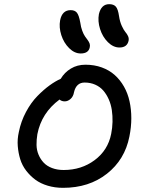

<svg xmlns="http://www.w3.org/2000/svg" viewBox="-20 -942 696 926"><path d="M556.2 -712.9Q526.4 -712.9 500.5 -738.5Q474.6 -764.2 462.6 -802Q450.7 -839.8 457 -874Q468.3 -921.9 506.8 -921.9Q528.3 -921.9 538.8 -909.9Q549.3 -897.9 554.2 -863.8Q558.1 -837.4 567.4 -817.1Q576.7 -796.9 584.5 -787.8Q592.3 -778.8 597.4 -768.1Q602.5 -757.3 600.1 -745.1Q592.8 -712.9 556.2 -712.9ZM369.1 -684.1Q339.4 -684.1 313.5 -709.7Q287.6 -735.4 275.6 -772.9Q263.7 -810.5 270 -844.2Q279.8 -893.1 320.8 -893.1Q340.8 -893.1 350.8 -880.9Q360.8 -868.7 367.2 -833Q370.1 -811 376.7 -793.5Q383.3 -775.9 390.1 -766.4Q397 -756.8 403.1 -748.5Q409.2 -740.2 412.1 -732.2Q415 -724.1 413.1 -714.8Q407.7 -684.1 369.1 -684.1ZM284.2 -36.1Q244.6 -36.1 210.2 -46.4Q175.8 -56.6 150.6 -75.2Q125.5 -93.8 106.2 -118.9Q86.9 -144 77.6 -174.1Q68.4 -204.1 65.7 -237.3Q63 -270.5 70.8 -305.2Q81.1 -356.9 105.5 -402.3Q129.9 -447.8 160.6 -479Q191.4 -510.3 219.5 -530.5Q247.6 -550.8 272.9 -562Q291 -592.8 321.8 -611.3Q352.5 -629.9 392.1 -629.9Q435.1 -629.9 471.2 -616.7Q507.3 -603.5 533.4 -580.1Q559.6 -556.6 577.9 -524.4Q596.2 -492.2 604.7 -453.6Q613.3 -415 613.3 -371.8Q613.3 -328.6 604 -283.2Q582 -171.9 495.6 -104Q409.2 -36.1 284.2 -36.1ZM160.2 -294.9Q155.8 -268.1 156.2 -242.9Q156.7 -217.8 166 -195.8Q175.3 -173.8 190.7 -157.5Q206.1 -141.1 231 -131.6Q255.9 -122.1 287.1 -122.1Q372.6 -122.1 436.5 -169.7Q500.5 -217.3 516.1 -295.9Q522 -324.7 522.7 -354.2Q523.4 -383.8 519.3 -411.4Q515.1 -439 504.4 -463.1Q493.7 -487.3 478 -505.4Q462.4 -523.4 439.2 -533.7Q416 -543.9 388.2 -543.9Q347.7 -543.9 336.9 -497.1Q333.5 -476.6 320.3 -464.8Q307.1 -453.1 292 -453.1Q277.3 -453.1 267.1 -461.9Q180.2 -397.5 160.2 -294.9Z"/></svg>

Font: Shantell Sans Irregular
Style: Italic
Weight: 400
Italic angle: -11.31°
Designer: Stephen Nixon, Anya Danilova, Shantell Martin
Foundry: Arrow Type
Version: Version 1.006;[9816181b4]